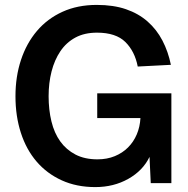

<svg xmlns="http://www.w3.org/2000/svg" viewBox="-20 -746 766 782"><path d="M368 16Q292 16 231.5 -11.5Q171 -39 129 -88Q87 -137 65 -205Q43 -273 43 -354Q43 -434 65.5 -502Q88 -570 130.5 -620Q173 -670 234.5 -698Q296 -726 374 -726Q442 -726 493 -708.5Q544 -691 581 -658.5Q618 -626 641.5 -581Q665 -536 676 -482L541 -475Q529 -537 490.5 -575Q452 -613 375 -613Q324 -613 287 -593Q250 -573 226 -537.5Q202 -502 190 -455Q178 -408 178 -354Q178 -299 189.5 -251.5Q201 -204 225.5 -170Q250 -136 287.5 -116.5Q325 -97 377 -97Q416 -97 447.5 -110Q479 -123 501.5 -145.5Q524 -168 537 -198.5Q550 -229 552 -265H376V-366H678V0H594L589 -107Q562 -51 502.5 -17.5Q443 16 368 16Z"/></svg>

Font: Geist SemBd
Style: Regular
Weight: 400
Designer: Basement.studio, Andrés Briganti, Mateo Zaragoza
Foundry: Basement.studio, Vercel, Andrés Briganti, Guido Ferreyra, Mateo Zaragoza
Version: Version 1.401